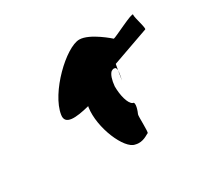

<svg xmlns="http://www.w3.org/2000/svg" viewBox="-96 -833 680 649"><g transform="rotate(-30 244.5 -508.0)"><path d="M97 -520C91 -482 136 -486 191 -500L190 -496C179 -421 225 -314 264 -308C293 -300 315 -320 319 -320C324 -320 320 -386 323 -392C326 -398 340 -434 326 -434C311 -442 302 -478 302 -513C304 -536 310 -555 319 -563L325 -566C327 -567 330 -567 333 -566C337 -566 338 -561 339 -555L343 -577L487 -628C494 -628 475 -681 477 -692C479 -702 387 -654 380 -654C380 -654 318 -710 277 -710C225 -710 109 -600 97 -520ZM333 -518C333 -518 339 -541 339 -555Z"/></g></svg>

Font: Ampere
Style: SCUltCndIta
Weight: 400
Version: Version 1